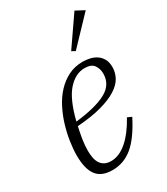

<svg xmlns="http://www.w3.org/2000/svg" viewBox="-191 -848 824 945"><g transform="rotate(-30 220.5 -375.0)"><path d="M163 12Q100 12 72.5 -25.5Q45 -63 45 -138Q45 -174 51.5 -217Q58 -260 71 -303Q84 -346 104.5 -386Q125 -426 153.5 -456.5Q182 -487 218.5 -505.5Q255 -524 300 -524Q320 -524 340.5 -519.5Q361 -515 377.5 -504Q394 -493 404.5 -474.5Q415 -456 415 -428Q415 -397 400 -369.5Q385 -342 350.5 -320Q316 -298 260 -282.5Q204 -267 122 -261Q115 -230 109.5 -196.5Q104 -163 104 -132Q104 -110 107.5 -91.5Q111 -73 119.5 -59.5Q128 -46 142.5 -38Q157 -30 179 -30Q225 -30 269.5 -68.5Q314 -107 353 -178L377 -167Q328 -71 277.5 -29.5Q227 12 163 12ZM127 -284Q242 -297 301 -328.5Q360 -360 360 -423Q360 -450 345.5 -471Q331 -492 293 -492Q241 -492 198 -444Q155 -396 127 -284ZM278 -597 392 -762 441 -736 298 -586Z"/></g></svg>

Font: IBM Plex Serif Light
Style: Italic
Weight: 300
Italic angle: -14°
Designer: Mike Abbink, Paul van der Laan, Pieter van Rosmalen
Foundry: Bold Monday
Version: Version 3.001